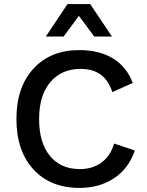

<svg xmlns="http://www.w3.org/2000/svg" viewBox="-20 -917 724 947"><path d="M532.2 -736.8H444.8L369.1 -838.9L293.9 -736.8H206.1L313 -897H424.8ZM645 -174.8Q614.7 -85.4 542.5 -37.8Q470.2 9.8 372.1 9.8Q228.5 9.8 144.8 -81.5Q61 -172.9 61 -330.1Q61 -486.8 145 -578.4Q229 -669.9 371.1 -669.9Q469.7 -669.9 537.4 -628.7Q605 -587.4 634.8 -507.8L534.2 -462.9Q514.6 -521.5 476.3 -549.3Q438 -577.1 377 -577.1Q283.2 -577.1 228 -511.7Q172.9 -446.3 172.9 -330.1Q172.9 -213.4 226.1 -148.2Q279.3 -83 374 -83Q436 -83 480.2 -115Q524.4 -147 543 -209Z"/></svg>

Font: Work Sans Medium
Style: Regular
Weight: 500
Designer: Wei Huang
Foundry: Wei Huang
Version: Version 2.012